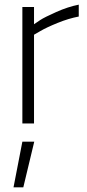

<svg xmlns="http://www.w3.org/2000/svg" viewBox="-20 -530 375 824"><path d="M38 274 76 78H127L80 274ZM76 0V-500H126V-426Q136 -433 153.5 -444.5Q171 -456 221.5 -478.5Q272 -501 318 -510V-459Q275 -451 227 -431.5Q179 -412 152 -396L126 -381V0Z"/></svg>

Font: TitilliumText
Style: Light
Weight: 300
Designer: Accademia di Belle Arti di Urbino and others
Foundry: Accademia di Belle Arti di Urbino and others.
Version: Version 60.001